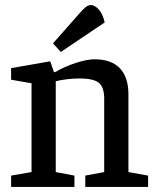

<svg xmlns="http://www.w3.org/2000/svg" viewBox="-20 -741 624 761"><path d="M24 0V-45L105 -59V-411L24 -425V-471L179 -498L194 -455H198Q238 -478 281.5 -492Q325 -506 355 -506Q421 -506 455 -470.5Q489 -435 489 -367V-59L567 -45V0H318V-45L393 -59V-350Q393 -395 372 -412.5Q351 -430 295 -430Q272 -430 246 -427Q220 -424 201 -419V-59L275 -45V0ZM221 -535 190 -569 295 -688Q307 -702 318 -711.5Q329 -721 341 -721Q355 -721 371 -704Q387 -687 395 -652Z"/></svg>

Font: Faustina Light Medium
Style: Regular
Weight: 500
Version: Version 1.200